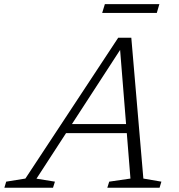

<svg xmlns="http://www.w3.org/2000/svg" viewBox="-84 -880 840 900"><path d="M206.5 -256 220.5 -298.5H541L527.5 -256ZM588 -43 672.5 -28.5 664 0H419L428 -28.5L527.5 -43L477.5 -664.5H491L87 -42.5L173.5 -28.5L164.5 0H-63.5L-55 -28.5L35 -43L470 -703H531.5ZM395 -819.5 407.5 -860.5H663L651 -819.5Z"/></svg>

Font: Newsreader 9pt Light
Style: Italic
Weight: 300
Italic angle: -17°
Designer: Hugues Gentile
Foundry: Production Type
Version: Version 1.003